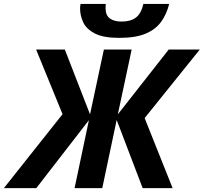

<svg xmlns="http://www.w3.org/2000/svg" viewBox="-81 -969 1049 989"><path d="M-61 0 241.2 -380.9 105 -713.9H252.9L382.8 -379.9L454.1 -713.9H597.2L525.9 -379.9L788.1 -713.9H948.2L664.1 -360.8L808.1 0H653.8L520 -351.1L445.8 0H303.2L377 -350.1L106 0ZM533.7 -773.9Q452.1 -773.9 408.4 -796.1Q364.7 -818.4 348.1 -853.3Q331.5 -888.2 331.5 -925.8Q331.5 -937.5 334 -948.7H463.9Q463.4 -940.9 463.1 -936Q462.9 -931.2 462.9 -925.8Q462.9 -890.1 484.9 -874Q506.8 -857.9 545.9 -857.9Q590.8 -857.9 618.2 -877.9Q645.5 -897.9 657.7 -948.7H790.5Q777.3 -896 749 -856.7Q720.7 -817.4 669.2 -795.7Q617.7 -773.9 533.7 -773.9Z"/></svg>

Font: Open Sans
Style: Bold Italic
Weight: 700
Italic angle: -12°
Designer: Monotype Design Team
Foundry: Monotype Imaging Inc.
Version: Version 3.003; ttfautohint (v1.8.4)